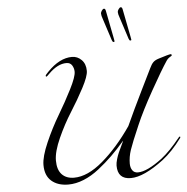

<svg xmlns="http://www.w3.org/2000/svg" viewBox="-73 -1279 1329 1367"><g transform="rotate(-5 591.5 -595.5)"><path d="M896 -971Q896 -966 888 -966Q882 -966 877 -980L827 -1134Q817 -1161 817 -1176Q817 -1184 825 -1196Q833 -1208 841 -1208Q850 -1208 853 -1193L892 -994Q896 -974 896 -971ZM776 -971Q776 -966 768 -966Q762 -966 757 -980L707 -1134Q697 -1161 697 -1176Q697 -1184 705 -1196Q713 -1208 721 -1208Q730 -1208 733 -1193L772 -994Q776 -974 776 -971ZM561 -778Q561 -740 518 -658.5Q475 -577 423.5 -496Q372 -415 329 -319.5Q286 -224 286 -161Q286 -95 317.5 -61.5Q349 -28 405 -28Q502 -28 611.5 -121.5Q721 -215 821 -360Q870 -468 938.5 -607.5Q1007 -747 1012 -757Q1025 -785 1038.5 -798.5Q1052 -812 1078 -820Q1153 -844 1165 -844Q1173 -844 1173 -836Q1173 -833 1167.5 -830Q1162 -827 1152 -820Q1142 -813 1134 -801Q1090 -735 1012.5 -596.5Q935 -458 894 -362Q841 -240 824.5 -190.5Q808 -141 808 -93Q808 -65 821 -45.5Q834 -26 861 -26Q926 -26 1035 -108Q1097 -156 1171 -248Q1175 -254 1179 -254Q1183 -254 1183 -250Q1183 -248 1181 -244Q1113 -152 1043 -98Q900 10 807 10Q713 10 713 -87Q713 -106 721 -133Q729 -160 737.5 -179Q746 -198 759.5 -226Q773 -254 775 -259H774Q725 -202 680 -158Q635 -114 581 -71.5Q527 -29 470.5 -6Q414 17 360 17Q285 17 240 -22Q195 -61 195 -137Q195 -196 238.5 -295.5Q282 -395 334.5 -483Q387 -571 430.5 -657Q474 -743 474 -779Q474 -804 461 -825Q448 -846 421 -846Q358 -846 294 -782Q274 -762 272 -762Q266 -762 266 -768Q266 -774 288 -796Q375 -886 464 -886Q503 -886 532 -857Q561 -828 561 -778Z"/></g></svg>

Font: Miama Nueva
Style: Medium
Weight: 400
Italic angle: -28°
Version: Version 1.0